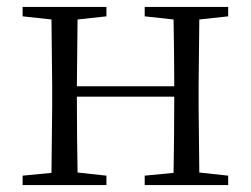

<svg xmlns="http://www.w3.org/2000/svg" viewBox="-20 -532 722 552"><path d="M396 -485 479 -476C480 -422 481 -343 481 -284H201L203 -476L286 -485V-512H45V-485L128 -476L130 -285V-227L128 -35L45 -27V0H286V-27L203 -36C202 -91 201 -176 201 -254H481C481 -176 480 -91 479 -35L396 -27V0H636V-27L553 -36L551 -227V-285L553 -476L636 -485V-512H396Z"/></svg>

Font: Noto Serif JP Light
Style: Regular
Weight: 300
Designer: Ryoko NISHIZUKA 西塚涼子 (kana & ideographs); Frank Grießhammer (Latin, Greek & Cyrillic); Wenlong ZHANG 张文龙 (bopomofo); San
Foundry: Adobe
Version: Version 2.001;hotconv 1.1.0;makeotfexe 2.6.0